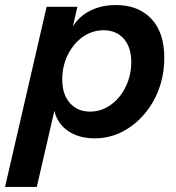

<svg xmlns="http://www.w3.org/2000/svg" viewBox="-59 -537 700 762"><path d="M317 12Q266 12 228.5 -7Q191 -26 171.5 -59.5Q152 -93 154 -136L166 -137L87 205H-39L126 -510H248L225 -409L220 -413Q243 -463 290.5 -490Q338 -517 401 -517Q490 -517 541.5 -462.5Q593 -408 593 -308Q593 -242 572 -184.5Q551 -127 512.5 -82.5Q474 -38 424 -13Q374 12 317 12ZM299 -94Q334 -94 364 -110.5Q394 -127 416 -154.5Q438 -182 450 -217Q462 -252 462 -290Q462 -350 432 -383.5Q402 -417 352 -417Q324 -417 298.5 -406.5Q273 -396 253 -377.5Q233 -359 218 -334Q203 -309 195.5 -280.5Q188 -252 188 -222Q188 -162 218.5 -128Q249 -94 299 -94Z"/></svg>

Font: Instrument Sans SemiBold
Style: Italic
Weight: 600
Italic angle: -13°
Designer: Rodrigo Fuenzalida
Foundry: fragTYPE
Version: Version 1.000;gftools[0.9.28]